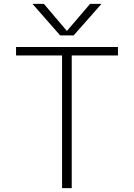

<svg xmlns="http://www.w3.org/2000/svg" viewBox="-20 -973 693 993"><path d="M327 -814 446 -953H505L361 -790H291L148 -953H207L325 -814ZM590 -730V-686H351V0H301V-686H63V-730Z"/></svg>

Font: M PLUS 1p Light
Style: Regular
Weight: 300
Version: Version 1.061